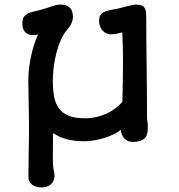

<svg xmlns="http://www.w3.org/2000/svg" viewBox="-20 -607 784 841"><path d="M106.9 -44.4Q106.9 -60.5 106.9 -76.4Q106.9 -92.3 106.4 -108.4L104 -252Q104 -274.4 106.4 -300Q108.9 -325.7 114.3 -352.5Q119.6 -379.4 127.7 -406Q135.7 -432.6 147 -456.5Q141.6 -455.1 136.7 -454.1Q131.8 -453.1 127.9 -453.1Q109.4 -453.1 99.1 -459.5Q88.9 -465.8 84.2 -474.6Q79.6 -483.4 78.9 -492.4Q78.1 -501.5 78.1 -506.8Q78.1 -521.5 83 -530.3Q87.9 -539.1 96.9 -544.9Q106 -550.8 118.7 -554.2Q131.3 -557.6 147.5 -561Q164.1 -565.4 179.4 -570.1Q194.8 -574.7 215.3 -582Q219.2 -583.5 227.3 -585.2Q235.4 -586.9 245.6 -586.9Q261.2 -586.9 271.5 -582.5Q281.7 -578.1 288.1 -570.8Q294.4 -563.5 296.9 -553.7Q299.3 -543.9 299.3 -532.7Q299.3 -519 292.7 -504.4Q286.1 -489.7 274.4 -477.1Q258.8 -460 247.1 -433.6Q235.4 -407.2 227.3 -376.5Q219.2 -345.7 215.3 -313.5Q211.4 -281.2 211.4 -252Q211.4 -213.9 217 -183.6Q222.7 -153.3 238 -132.3Q253.4 -111.3 280.8 -100.1Q308.1 -88.9 351.6 -88.9Q377.4 -88.9 401.4 -94.2Q425.3 -99.6 446.3 -109.1Q467.3 -118.7 485.1 -132.1Q502.9 -145.5 516.1 -161.1Q517.1 -203.6 517.8 -245.1Q518.6 -286.6 518.6 -321.3Q518.6 -341.3 518.6 -358.2Q518.6 -375 518.1 -391.6Q517.6 -408.2 517.1 -426Q516.6 -443.8 515.6 -465.3Q500.5 -460.9 487.1 -458.7Q473.6 -456.5 466.3 -456.5Q456.5 -456.5 447 -460.4Q437.5 -464.4 430.2 -472.2Q422.9 -480 418.5 -490.7Q414.1 -501.5 414.1 -515.6Q414.1 -529.8 418.7 -538.6Q423.3 -547.4 432.1 -552.5Q440.9 -557.6 453.6 -560.8Q466.3 -564 482.4 -566.9Q498 -569.3 512.9 -573.5Q527.8 -577.6 543.9 -581.1Q557.6 -584.5 564 -585.7Q570.3 -586.9 574.2 -586.9Q591.8 -586.9 601.1 -582.8Q610.4 -578.6 614.7 -570.6Q619.1 -562.5 619.9 -550.5Q620.6 -538.6 620.6 -522.5Q620.6 -471.7 621.1 -420.4Q621.6 -369.1 622.3 -316.2Q623 -263.2 623.5 -208.3Q624 -153.3 624 -95.2Q624 -89.4 624.3 -85Q624.5 -80.6 625.5 -76.2Q626.5 -71.8 627 -65.9Q627.4 -60.1 627.4 -50.3Q627.4 -37.6 625.7 -26.1Q624 -14.6 617.7 -5.9Q611.3 2.9 598.1 8.5Q585 14.2 562.5 14.6Q548.8 14.6 539.1 9.8Q529.3 4.9 522.9 -2.7Q516.6 -10.3 513.2 -19.8Q509.8 -29.3 509.3 -38.6Q493.7 -25.9 473.1 -16.6Q452.6 -7.3 430.9 -1Q409.2 5.4 387.9 8.5Q366.7 11.7 349.1 11.7Q325.2 11.7 305.9 9.3Q286.6 6.8 270.3 2.4Q253.9 -2 239.7 -8.8Q225.6 -15.6 211.9 -24.4V-23.4Q211.9 -22.5 211.9 -20.3Q211.9 -18.1 211.9 -8.1Q211.9 2 211.9 23.4Q211.9 44.9 211.4 83.5Q211.4 110.4 213.1 124.3Q214.8 138.2 216.8 146.5Q217.8 150.4 218.3 154.3Q218.8 158.2 218.8 163.6Q218.8 170.4 216.3 179Q213.9 187.5 207.5 195.3Q201.2 203.1 190.2 208.5Q179.2 213.9 162.6 213.9Q135.7 213.9 120.1 201.2Q104.5 188.5 104.5 167Q105 112.8 105.5 77.6Q106 42.5 106.4 19.5Q106.9 -3.4 106.9 -17.6Q106.9 -31.7 106.9 -44.4Z"/></svg>

Font: Autour One
Style: Regular
Weight: 400
Version: Version 1.007; ttfautohint (v0.92) -l 24 -r 24 -G 200 -x 7 -